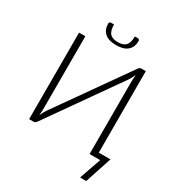

<svg xmlns="http://www.w3.org/2000/svg" viewBox="-240 -1033 1257 1360"><g transform="rotate(30 388.5 -352.5)"><path d="M487.5 -881.5Q493 -881.5 496.2 -876.8Q499.5 -872 499.5 -865Q499.5 -817 468.5 -789.2Q437.5 -761.5 375.5 -761.5Q313.5 -761.5 282.2 -789.2Q251 -817 251 -865Q251 -872 254.5 -876.8Q258 -881.5 263.5 -881.5H290Q290 -831 310 -808.5Q330 -786 375.5 -786Q420.5 -786 440.5 -808.5Q460.5 -831 460.5 -881.5ZM746 -41 674 177.5H624L685.5 0H599V-581Q599 -597 599.8 -613.8Q600.5 -630.5 602.5 -648.5Q595.5 -633 588.5 -620.2Q581.5 -607.5 574.5 -596.5L166 -16Q162 -9.5 155.8 -4.8Q149.5 0 142 0H104.5V-707.5H156V-126.5Q156 -110.5 155.5 -94Q155 -77.5 153 -60Q159.5 -75 166.5 -87.8Q173.5 -100.5 180.5 -111.5L589.5 -691.5Q593.5 -698 599.5 -702.8Q605.5 -707.5 613 -707.5H650.5V-41Z"/></g></svg>

Font: Lato 2
Style: Regular
Weight: 300
Designer: Lukasz Dziedzic with Adam Twardoch and Botio Nikoltchev
Foundry: tyPoland Lukasz Dziedzic
Version: Version 2.015; 2015-08-06; http://www.latofonts.com/